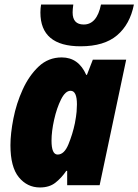

<svg xmlns="http://www.w3.org/2000/svg" viewBox="-20 -816 610 846"><path d="M570 -796H425Q407 -708 349 -708Q300 -708 300 -761Q300 -775 303 -796H161Q158 -778 158 -761Q158 -612 335 -612Q439 -612 496 -660.5Q553 -709 570 -796ZM207 -196Q207 -237 218.5 -288.5Q230 -340 249 -378Q268 -416 291 -416Q319 -416 319 -356Q319 -342 317.5 -323.5Q316 -305 310 -273Q300 -225 281.5 -180Q263 -135 234 -135Q207 -135 207 -196ZM272 -63H276V0H419L536 -553H389L363 -486H360Q326 -563 252 -563Q193 -563 150.5 -523Q108 -483 80 -421.5Q52 -360 39 -293.5Q26 -227 26 -176Q26 -80 63 -35Q100 10 156 10Q197 10 223.5 -10.5Q250 -31 272 -63Z"/></svg>

Font: Noto Sans Display SemiCondensed Black
Style: Italic
Weight: 900
Width: 4
Designer: Monotype Design team
Foundry: Monotype Imaging Inc.
Version: 1.000